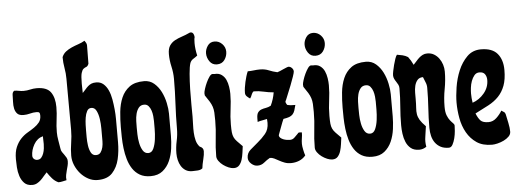

<svg xmlns="http://www.w3.org/2000/svg" viewBox="-48 -845 2652 984"><g transform="rotate(-5 1278.0 -352.5)"><path d="M32 -489Q44 -489 56 -486.5Q68 -484 80 -484Q97 -484 113.5 -488Q130 -492 147 -492Q200 -492 220 -463.5Q240 -435 240 -387Q240 -355 235.5 -322.5Q231 -290 231 -258Q231 -238 235 -216Q239 -194 242 -174Q243 -163 248.5 -155Q254 -147 259.5 -139.5Q265 -132 269.5 -124Q274 -116 274 -106Q274 -93 271 -82Q268 -71 265 -59.5Q262 -48 259.5 -36Q257 -24 259 -9Q248 -7 238 -4.5Q228 -2 217 -2Q199 -10 185.5 -25.5Q172 -41 161 -58Q152 -49 144 -39Q136 -29 127 -20.5Q118 -12 107 -6Q96 0 82 0Q56 0 41.5 -15Q27 -30 20 -51.5Q13 -73 11.5 -97Q10 -121 10 -139Q10 -176 20.5 -200.5Q31 -225 47 -242Q63 -259 82 -270Q101 -281 117 -292Q133 -303 143.5 -316.5Q154 -330 154 -351Q154 -362 150.5 -366Q147 -370 136 -370Q119 -370 102.5 -365.5Q86 -361 69 -361Q47 -361 37 -371.5Q27 -382 23.5 -398Q20 -414 21 -433Q22 -452 22 -468Q22 -474 24 -479.5Q26 -485 32 -489ZM95 -149Q95 -139 102 -132.5Q109 -126 119 -126Q132 -126 139.5 -134.5Q147 -143 151.5 -155.5Q156 -168 157.5 -181.5Q159 -195 159 -204L158 -244Q128 -236 111.5 -207Q95 -178 95 -149Z M413 -713Q417 -708 420.5 -701.5Q424 -695 424 -688L423 -594Q418 -581 410.5 -578.5Q403 -576 396 -570.5Q389 -565 384.5 -549.5Q380 -534 380 -495L381 -447Q390 -456 397 -464.5Q404 -473 412 -480Q420 -487 429.5 -491Q439 -495 454 -495Q476 -495 491 -482Q506 -469 515.5 -448Q525 -427 529.5 -401Q534 -375 536.5 -349Q539 -323 539 -300Q539 -277 539 -262Q539 -226 539 -180Q539 -134 529.5 -93Q520 -52 494.5 -24Q469 4 418 4Q393 4 370.5 -8Q348 -20 331 -39.5Q314 -59 304 -83Q294 -107 294 -132Q294 -164 299.5 -197.5Q305 -231 305 -265L304 -527Q304 -555 299 -582.5Q294 -610 294 -639Q301 -656 314.5 -666.5Q328 -677 345 -684.5Q362 -692 380 -698Q398 -704 413 -713ZM381 -254Q381 -242 381 -220Q381 -198 384 -176.5Q387 -155 395.5 -139.5Q404 -124 421 -124Q437 -124 445 -135Q453 -146 456.5 -161Q460 -176 460 -192.5Q460 -209 460 -220Q460 -233 460 -257.5Q460 -282 456.5 -306.5Q453 -331 444 -349Q435 -367 418 -367Q403 -367 395.5 -353Q388 -339 385 -320Q382 -301 381.5 -282.5Q381 -264 381 -254Z M699 -480Q729 -480 750.5 -461.5Q772 -443 785.5 -416Q799 -389 805.5 -358Q812 -327 812 -303V-189Q812 -159 807.5 -124.5Q803 -90 790 -60.5Q777 -31 753 -11.5Q729 8 691 8Q658 8 635.5 -5Q613 -18 598.5 -40Q584 -62 576 -89.5Q568 -117 564.5 -146.5Q561 -176 560.5 -204.5Q560 -233 560 -256Q560 -294 564 -334Q568 -374 582 -406.5Q596 -439 623.5 -459.5Q651 -480 699 -480ZM641 -247Q641 -234 641.5 -211.5Q642 -189 646.5 -166.5Q651 -144 661 -127.5Q671 -111 689 -111Q707 -111 716 -131Q725 -151 728.5 -178Q732 -205 732 -232Q732 -259 732 -272Q732 -282 730.5 -297.5Q729 -313 724.5 -326.5Q720 -340 711.5 -350Q703 -360 689 -360Q671 -360 661 -347.5Q651 -335 646.5 -317Q642 -299 641.5 -279.5Q641 -260 641 -247Z M959 -708Q970 -708 974.5 -695Q979 -682 975 -674L974 -652Q974 -621 982 -587Q972 -579 960.5 -572Q949 -565 944 -552Q938 -534 935 -497Q932 -460 931 -418.5Q930 -377 930.5 -338Q931 -299 931 -277Q931 -259 930 -237.5Q929 -216 930 -195Q931 -174 936 -154.5Q941 -135 954 -121Q973 -114 973 -96Q973 -79 966.5 -53.5Q960 -28 958 -9Q949 -1 932.5 0Q916 1 905 1Q885 1 871 -8Q857 -17 848.5 -31Q840 -45 836 -62Q832 -79 832 -96Q832 -128 839 -159.5Q846 -191 846 -223Q846 -287 849.5 -350.5Q853 -414 853 -478Q853 -510 845.5 -542.5Q838 -575 838 -607Q838 -635 848.5 -650.5Q859 -666 875.5 -675Q892 -684 912 -690.5Q932 -697 951 -706Q954 -708 959 -708Z M1076 -651Q1099 -651 1115.5 -634Q1132 -617 1132 -594Q1132 -571 1118.5 -552Q1105 -533 1079 -533Q1055 -533 1041.5 -552.5Q1028 -572 1028 -594Q1028 -614 1040.5 -632.5Q1053 -651 1076 -651ZM1052 -486Q1058 -486 1062 -485Q1084 -487 1098.5 -476.5Q1113 -466 1120.5 -449.5Q1128 -433 1131 -413Q1134 -393 1134 -377Q1134 -338 1128.5 -299Q1123 -260 1123 -220Q1123 -194 1124.5 -179.5Q1126 -165 1131 -154Q1136 -143 1146.5 -132Q1157 -121 1174 -104Q1172 -89 1169.5 -70.5Q1167 -52 1162 -35.5Q1157 -19 1147 -7.5Q1137 4 1119 4Q1107 4 1092.5 -2Q1078 -8 1065 -17.5Q1052 -27 1043 -39.5Q1034 -52 1034 -64Q1034 -110 1039.5 -155.5Q1045 -201 1045 -247Q1045 -272 1044 -288.5Q1043 -305 1038.5 -318.5Q1034 -332 1025.5 -346Q1017 -360 1003 -380L1002 -391Q1002 -398 1007 -414Q1012 -430 1019.5 -446Q1027 -462 1035.5 -474Q1044 -486 1052 -486Z M1233 -484Q1249 -484 1264.5 -486Q1280 -488 1296 -488Q1321 -488 1341 -479.5Q1361 -471 1384 -466Q1389 -467 1398 -471Q1407 -475 1416 -479Q1425 -483 1432.5 -486Q1440 -489 1443 -489Q1452 -489 1460 -481Q1468 -473 1468 -463Q1468 -457 1461 -436.5Q1454 -416 1445 -393Q1436 -370 1427 -348.5Q1418 -327 1415 -319Q1412 -316 1412 -312Q1412 -307 1414.5 -303Q1417 -299 1419 -295Q1430 -292 1440 -291.5Q1450 -291 1461 -291Q1457 -274 1453 -262.5Q1449 -251 1442 -243.5Q1435 -236 1424 -232Q1413 -228 1394 -225Q1392 -221 1387 -208.5Q1382 -196 1377 -182Q1372 -168 1367.5 -156.5Q1363 -145 1363 -144Q1363 -136 1369 -130.5Q1375 -125 1383.5 -121.5Q1392 -118 1401.5 -116.5Q1411 -115 1418 -115Q1432 -115 1442 -125Q1452 -135 1461 -144Q1463 -149 1471 -149L1482 -148Q1482 -133 1479.5 -118.5Q1477 -104 1477 -89Q1477 -84 1478 -76Q1479 -68 1481 -59Q1483 -50 1485 -41.5Q1487 -33 1489 -29Q1475 -12 1455 -4Q1435 4 1413 4Q1395 4 1380.5 -1.5Q1366 -7 1353.5 -14Q1341 -21 1330 -26.5Q1319 -32 1307 -32Q1291 -23 1276 -10.5Q1261 2 1241 2Q1224 2 1209 -11.5Q1194 -25 1194 -42Q1194 -66 1212.5 -82.5Q1231 -99 1252.5 -116.5Q1274 -134 1292.5 -156Q1311 -178 1311 -212L1310 -232Q1298 -229 1285.5 -227Q1273 -225 1261 -221V-238Q1261 -260 1268 -269.5Q1275 -279 1285.5 -283Q1296 -287 1309 -289Q1322 -291 1335 -298Q1350 -329 1356 -365Q1330 -367 1305 -373Q1280 -379 1254 -379Q1246 -373 1242.5 -362.5Q1239 -352 1233 -344Q1225 -349 1217 -356.5Q1209 -364 1209 -375Q1209 -387 1211 -401.5Q1213 -416 1216.5 -431Q1220 -446 1224 -459.5Q1228 -473 1233 -484Z M1583 -651Q1606 -651 1622.5 -634Q1639 -617 1639 -594Q1639 -571 1625.5 -552Q1612 -533 1586 -533Q1562 -533 1548.5 -552.5Q1535 -572 1535 -594Q1535 -614 1547.5 -632.5Q1560 -651 1583 -651ZM1559 -486Q1565 -486 1569 -485Q1591 -487 1605.5 -476.5Q1620 -466 1627.5 -449.5Q1635 -433 1638 -413Q1641 -393 1641 -377Q1641 -338 1635.5 -299Q1630 -260 1630 -220Q1630 -194 1631.5 -179.5Q1633 -165 1638 -154Q1643 -143 1653.5 -132Q1664 -121 1681 -104Q1679 -89 1676.5 -70.5Q1674 -52 1669 -35.5Q1664 -19 1654 -7.5Q1644 4 1626 4Q1614 4 1599.5 -2Q1585 -8 1572 -17.5Q1559 -27 1550 -39.5Q1541 -52 1541 -64Q1541 -110 1546.5 -155.5Q1552 -201 1552 -247Q1552 -272 1551 -288.5Q1550 -305 1545.5 -318.5Q1541 -332 1532.5 -346Q1524 -360 1510 -380L1509 -391Q1509 -398 1514 -414Q1519 -430 1526.5 -446Q1534 -462 1542.5 -474Q1551 -486 1559 -486Z M1840 -480Q1870 -480 1891.5 -461.5Q1913 -443 1926.5 -416Q1940 -389 1946.5 -358Q1953 -327 1953 -303V-189Q1953 -159 1948.5 -124.5Q1944 -90 1931 -60.5Q1918 -31 1894 -11.5Q1870 8 1832 8Q1799 8 1776.5 -5Q1754 -18 1739.5 -40Q1725 -62 1717 -89.5Q1709 -117 1705.5 -146.5Q1702 -176 1701.5 -204.5Q1701 -233 1701 -256Q1701 -294 1705 -334Q1709 -374 1723 -406.5Q1737 -439 1764.5 -459.5Q1792 -480 1840 -480ZM1782 -247Q1782 -234 1782.5 -211.5Q1783 -189 1787.5 -166.5Q1792 -144 1802 -127.5Q1812 -111 1830 -111Q1848 -111 1857 -131Q1866 -151 1869.5 -178Q1873 -205 1873 -232Q1873 -259 1873 -272Q1873 -282 1871.5 -297.5Q1870 -313 1865.5 -326.5Q1861 -340 1852.5 -350Q1844 -360 1830 -360Q1812 -360 1802 -347.5Q1792 -335 1787.5 -317Q1783 -299 1782.5 -279.5Q1782 -260 1782 -247Z M2002 -502Q2016 -500 2030.5 -496.5Q2045 -493 2058 -485Q2072 -467 2083 -443Q2091 -451 2099 -460.5Q2107 -470 2115.5 -477.5Q2124 -485 2134 -490Q2144 -495 2157 -495Q2177 -495 2192 -486Q2207 -477 2217.5 -462.5Q2228 -448 2233.5 -430.5Q2239 -413 2239 -395Q2239 -350 2230.5 -305.5Q2222 -261 2222 -215Q2222 -187 2228.5 -170.5Q2235 -154 2243.5 -143.5Q2252 -133 2258.5 -127Q2265 -121 2265 -114Q2265 -105 2263.5 -86.5Q2262 -68 2257.5 -50Q2253 -32 2245.5 -18Q2238 -4 2226 -4Q2201 -4 2184 -13Q2167 -22 2156 -37Q2145 -52 2140 -72Q2135 -92 2135 -114Q2135 -165 2138.5 -216.5Q2142 -268 2142 -320Q2142 -335 2136 -348.5Q2130 -362 2125 -376Q2106 -376 2096 -364Q2086 -352 2082 -335Q2078 -318 2078 -299.5Q2078 -281 2078 -268Q2078 -241 2076.5 -222.5Q2075 -204 2077.5 -189Q2080 -174 2089 -159Q2098 -144 2118 -124Q2115 -98 2110.5 -71.5Q2106 -45 2111 -19Q2094 -7 2074 -7Q2047 -7 2031 -20Q2015 -33 2006.5 -53Q1998 -73 1995 -96Q1992 -119 1992 -140Q1992 -188 1996 -235Q2000 -282 2000 -330Q2000 -340 1996 -348Q1992 -356 1986.5 -364Q1981 -372 1977 -380.5Q1973 -389 1973 -398Q1973 -406 1976 -421Q1979 -436 1983 -451.5Q1987 -467 1992 -481.5Q1997 -496 2002 -502Z M2433 -492Q2491 -492 2517.5 -460.5Q2544 -429 2544 -376Q2544 -328 2532 -296Q2520 -264 2498.5 -241.5Q2477 -219 2446 -202.5Q2415 -186 2377 -167Q2387 -142 2399 -129.5Q2411 -117 2440 -117Q2463 -117 2481 -134Q2499 -151 2510 -170Q2517 -165 2523 -161.5Q2529 -158 2531 -149Q2535 -130 2540.5 -104Q2546 -78 2546 -59Q2546 -45 2535 -34Q2524 -23 2508.5 -15.5Q2493 -8 2476.5 -4Q2460 0 2448 0Q2400 0 2369 -21Q2338 -42 2319 -75.5Q2300 -109 2292.5 -150Q2285 -191 2285 -231Q2285 -264 2292 -309Q2299 -354 2316 -394.5Q2333 -435 2361.5 -463.5Q2390 -492 2433 -492ZM2363 -271Q2363 -259 2364 -247Q2365 -235 2367 -223Q2402 -235 2427 -265Q2452 -295 2452 -333Q2452 -350 2443.5 -362.5Q2435 -375 2415 -375Q2399 -375 2389 -363Q2379 -351 2373 -334.5Q2367 -318 2365 -300.5Q2363 -283 2363 -271Z"/></g></svg>

Font: Reclame
Style: Regular
Weight: 400
Designer: Peter Wiegel
Foundry: Peter Wiegel
Version: Version 1.000